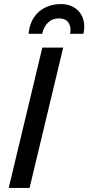

<svg xmlns="http://www.w3.org/2000/svg" viewBox="-20 -928 436 948"><path d="M23 0 189 -693H292L126 0ZM121 -761Q126 -811 148.5 -843.5Q171 -876 206 -892Q241 -908 281 -908Q315 -908 341 -894Q367 -880 381.5 -855Q396 -830 396 -795Q396 -787 395 -778.5Q394 -770 392 -761H326Q327 -766 327.5 -771Q328 -776 328 -780Q328 -806 314 -821.5Q300 -837 272 -837Q244 -837 227 -824.5Q210 -812 200.5 -794.5Q191 -777 188 -761Z"/></svg>

Font: Ubuntu Sans Medium
Style: Italic
Weight: 500
Italic angle: -13.5°
Designer: Dalton Maag Ltd
Foundry: Dalton Maag Ltd
Version: Version 1.006